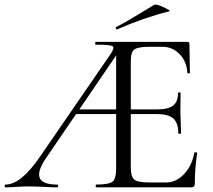

<svg xmlns="http://www.w3.org/2000/svg" viewBox="-22 -805 917 825"><path d="M482 -679Q478 -677 476 -682Q474 -687 477 -689Q514 -707 574 -744Q634 -781 640 -784Q649 -790 689 -770Q708 -761 707 -758Q706 -757 704 -756Q596 -729 482 -679ZM813 -149Q813 -150 816 -150.5Q819 -151 822 -150Q825 -149 825 -147Q815 -77 815 -15Q815 0 800 0H392Q389 0 389 -6Q389 -12 392 -12Q446 -12 461.5 -24.5Q477 -37 477 -81V-315H305L176 -126Q98 -12 223 -12Q228 -12 228 -6Q228 0 223 0Q204 0 166.5 -2Q129 -4 101 -4Q79 -4 49 -2Q19 0 2 0Q-2 0 -2 -6Q-2 -12 2 -12Q68 -12 150 -132L454 -574Q472 -601 461 -607Q450 -613 389 -613Q387 -613 387 -619Q387 -625 389 -625H783Q792 -625 792 -616L794 -492Q794 -490 788.5 -490Q783 -490 783 -492Q781 -539 750.5 -571.5Q720 -604 675 -604H621Q571 -604 555.5 -592.5Q540 -581 540 -543V-335H653Q701 -335 722 -351.5Q743 -368 743 -406Q743 -408 748.5 -408Q754 -408 754 -406Q754 -384 753.5 -359.5Q753 -335 753 -325Q753 -310 754.5 -280Q756 -250 756 -233Q756 -230 750 -230Q744 -230 744 -233Q744 -277 722.5 -296Q701 -315 650 -315H540V-85Q540 -46 555 -33.5Q570 -21 619 -21H692Q735 -21 769 -57Q803 -93 813 -149ZM319 -335H477V-567Z"/></svg>

Font: Cormorant
Style: Regular
Weight: 400
Designer: Christian Thalmann (Catharsis Fonts)
Version: Version 1.000;PS 001.000;hotconv 1.0.70;makeotf.lib2.5.58329